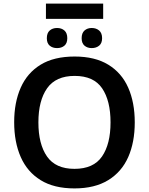

<svg xmlns="http://www.w3.org/2000/svg" viewBox="-20 -1040 830 1070"><path d="M555 -1020V-935H236V-1020ZM298 -884Q323 -884 339 -870Q355 -856 355 -827Q355 -799 339 -785.5Q323 -772 298 -772Q273 -772 257 -785.5Q241 -799 241 -827Q241 -856 257 -870Q273 -884 298 -884ZM491 -884Q516 -884 532.5 -870Q549 -856 549 -827Q549 -799 532.5 -785.5Q516 -772 491 -772Q467 -772 451 -785.5Q435 -799 435 -827Q435 -856 451 -870Q467 -884 491 -884ZM731 -358Q731 -247 694.5 -164.5Q658 -82 583 -36Q508 10 395 10Q281 10 206.5 -36Q132 -82 95.5 -165Q59 -248 59 -359Q59 -469 95.5 -551.5Q132 -634 206.5 -679.5Q281 -725 396 -725Q509 -725 583.5 -679.5Q658 -634 694.5 -551.5Q731 -469 731 -358ZM194 -358Q194 -237 242 -168Q290 -99 395 -99Q501 -99 548.5 -168Q596 -237 596 -358Q596 -479 549 -548Q502 -617 396 -617Q291 -617 242.5 -548Q194 -479 194 -358Z"/></svg>

Font: Noto Sans SemiBold
Style: Regular
Weight: 600
Designer: Monotype Design Team
Foundry: Monotype Imaging Inc.
Version: Version 2.007